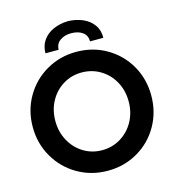

<svg xmlns="http://www.w3.org/2000/svg" viewBox="-131 -1028 1051 1147"><g transform="rotate(-15 394.5 -454.5)"><path d="M27.8 -360.4Q27.8 -462.4 76.4 -546.4Q125 -630.4 209 -679Q293 -727.5 394 -727.5Q496.6 -727.5 580.3 -679Q664.1 -630.4 712.4 -546.4Q760.7 -462.4 760.7 -359.9Q760.7 -257.8 712.6 -173.6Q664.6 -89.4 580.8 -40.8Q497.1 7.8 395 7.8Q293.5 7.8 209.5 -40.8Q125.5 -89.4 76.7 -173.6Q27.8 -257.8 27.8 -360.4ZM621.1 -360.4Q621.1 -428.2 591.1 -482.9Q561 -537.6 509 -568.8Q457 -600.1 393.6 -600.1Q331.1 -600.1 279.3 -568.8Q227.5 -537.6 197.5 -482.7Q167.5 -427.7 167.5 -360.4Q167.5 -293.5 197.3 -238.3Q227.1 -183.1 278.8 -151.4Q330.6 -119.6 393.6 -119.6Q457 -119.6 509.3 -151.6Q561.5 -183.6 591.3 -238.5Q621.1 -293.5 621.1 -360.4ZM573.2 -766.6H490.7Q491.2 -804.2 463.6 -823.5Q436 -842.8 394 -842.8Q353 -842.8 325.2 -823Q297.4 -803.2 296.9 -766.6H215.3Q215.3 -813.5 239.3 -846.9Q263.2 -880.4 303.7 -898.2Q344.2 -916 394 -917.5Q443.8 -916 485.1 -898.2Q526.4 -880.4 550.3 -846.9Q574.2 -813.5 573.2 -766.6Z"/></g></svg>

Font: Reddit Sans
Style: Bold
Weight: 700
Designer: Stephen Hutchings
Foundry: Reddit
Version: Version 1.013